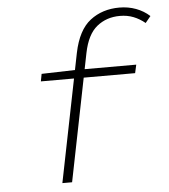

<svg xmlns="http://www.w3.org/2000/svg" viewBox="-52 -778 729 826"><g transform="rotate(-5 312.0 -365.5)"><path d="M184 0 295 -553Q315 -650 367.5 -690.5Q420 -731 494 -731Q532 -731 565.5 -718.5Q599 -706 624 -683L601 -655Q578 -674 551.5 -684.5Q525 -695 493 -695Q435 -695 393.5 -661.5Q352 -628 336 -549L226 0ZM130 -444 136 -476 281 -480H545L537 -444Z"/></g></svg>

Font: Source Code Pro ExtraLight Light
Style: Italic
Weight: 300
Italic angle: -11°
Monospace: yes
Version: Version 1.016;hotconv 1.0.116;makeotfexe 2.5.65601